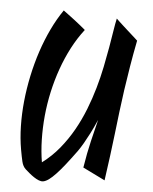

<svg xmlns="http://www.w3.org/2000/svg" viewBox="-58 -811 774 969"><g transform="rotate(-5 328.5 -326.0)"><path d="M331.1 36.1Q356.4 -37.1 380.9 -93.5Q405.3 -149.9 426.3 -196.8Q402.3 -160.6 381.6 -133.3Q360.8 -106 345.2 -87.4Q326.7 -65.4 311 -49.8Q273.9 -14.2 244.9 11.7Q215.8 37.6 193.1 54.4Q170.4 71.3 153.3 79.6Q136.2 87.9 123 87.9Q112.8 87.9 101.3 80.8Q89.8 73.7 78.9 63.2Q67.9 52.7 58.1 41Q48.3 29.3 41 20Q28.8 4.4 27.3 -20.5Q25.9 -45.4 25.9 -82Q25.9 -138.2 35.4 -199.7Q44.9 -261.2 62.5 -323.5Q80.1 -385.7 105 -447.5Q129.9 -509.3 160.6 -566.2Q191.4 -623 227.1 -672.9Q262.7 -722.7 301.8 -762.2Q312 -751.5 325.2 -737.5Q338.4 -723.6 351.8 -709Q365.2 -694.3 377.7 -679.9Q390.1 -665.5 398.9 -654.8Q357.4 -617.2 321 -570.1Q284.7 -522.9 254.4 -469.5Q224.1 -416 200.2 -358.2Q176.3 -300.3 159.9 -241Q143.6 -181.6 134.5 -122.6Q125.5 -63.5 125 -8.3Q179.2 -35.6 224.6 -74.7Q270 -113.8 307.9 -159.9Q345.7 -206.1 376.7 -256.8Q407.7 -307.6 432.9 -359.4Q458 -411.1 477.8 -461.4Q497.6 -511.7 513.7 -556.2Q529.8 -600.6 542.2 -637.2Q554.7 -673.8 564.9 -698.2Q569.8 -690.9 578.1 -680.2Q586.4 -669.4 595.9 -657Q605.5 -644.5 615.5 -631.8Q625.5 -619.1 634 -608.2Q642.6 -597.2 648.9 -589.1Q655.3 -581.1 657.2 -578.1Q630.9 -510.3 609.9 -450.4Q588.9 -390.6 570.8 -335.7Q552.7 -280.8 536.9 -228.3Q521 -175.8 504.9 -121.8Q488.8 -67.9 470.9 -11Q453.1 45.9 432.1 109.9Z"/></g></svg>

Font: Yesteryear
Style: Regular
Weight: 400
Designer: Astigmatic (AOETI)
Foundry: Astigmatic (AOETI)
Version: Version 1.000